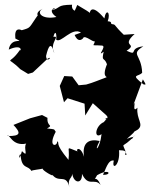

<svg xmlns="http://www.w3.org/2000/svg" viewBox="-20 -750 650 813"><path d="M296 -602C290 -623 303 -561 331 -587C338 -610 389 -553 383 -584C381 -550 356 -561 412 -557C434 -555 386 -506 419 -531C409 -486 421 -511 433 -478C408 -416 441 -427 429 -422C401 -412 375 -400 345 -392L313 -389L286 -426L252 -428L233 -386L251 -317L266 -334L338 -311L341 -261L373 -313L429 -263C451 -243 407 -241 436 -252C402 -213 396 -206 422 -234C382 -219 376 -158 410 -182C403 -117 374 -101 402 -153C359 -163 326 -148 336 -86C317 -146 288 -107 322 -104C249 -129 278 -135 270 -73C207 -149 236 -142 222 -152C224 -128 180 -125 216 -192C206 -204 218 -202 179 -206C209 -223 178 -211 181 -251L158 -263L107 -249L37 -221C68 -188 70 -173 11 -174C20 -187 30 -129 91 -142C77 -124 104 -79 73 -110C56 -53 61 -102 67 -96C71 -31 99 -52 113 -26C113 -30 158 -34 161 -36C156 -30 213 3 201 -11C229 28 260 -17 274 43C263 -1 291 9 285 -24C287 28 330 33 327 -14C355 45 380 1 406 33C384 -17 372 28 391 -8C446 -40 454 -7 416 -10C426 -27 437 -76 462 -70C451 -26 490 -49 484 -114C536 -114 496 -90 516 -95C496 -162 490 -108 554 -180C507 -136 578 -187 517 -162C574 -211 528 -180 563 -201C592 -223 556 -245 562 -294C535 -266 560 -337 545 -306L585 -414C603 -386 595 -392 587 -393C530 -438 565 -423 582 -442C579 -522 530 -518 587 -554C520 -546 569 -511 516 -535C567 -568 489 -551 550 -606C478 -601 506 -604 507 -600C460 -645 472 -643 460 -647C440 -648 462 -658 436 -660C450 -697 429 -716 422 -672C365 -740 356 -701 361 -678C365 -693 379 -687 307 -729C296 -698 279 -684 319 -706C301 -697 281 -707 285 -730C216 -729 242 -717 197 -706C242 -726 166 -715 219 -678C154 -665 132 -700 162 -713C118 -695 150 -670 144 -691C100 -630 114 -634 72 -622C64 -626 40 -635 45 -587C93 -561 27 -600 17 -540C76 -566 70 -531 64 -538C15 -467 4 -519 66 -457L99 -437L119 -443L181 -501C206 -517 177 -478 175 -513C186 -560 197 -573 210 -525C187 -569 238 -599 206 -594C214 -625 221 -608 218 -582C238 -565 284 -637 323 -612Z"/></svg>

Font: Asimov Aggro
Style: Condensed
Weight: 500
Designer: Google
Version: Version 2.000980; 2014